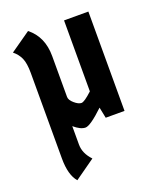

<svg xmlns="http://www.w3.org/2000/svg" viewBox="-147 -640 807 979"><g transform="rotate(-20 256.5 -150.5)"><path d="M316 -539H448V0H346L334 -59Q259 12 232.5 12Q206 12 171 -18V82Q171 130 211 172L101 250Q65 209 65 119V-346Q65 -397 53 -425Q41 -453 15 -474L125 -551Q197 -494 197 -389V-167Q197 -150 218.5 -131.5Q240 -113 256 -113Q272 -113 316 -154Z"/></g></svg>

Font: Germania One
Style: Regular
Weight: 400
Designer: John Vargas Beltran
Foundry: John Vargas Beltran
Version: Version 1.001